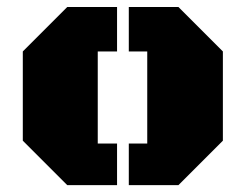

<svg xmlns="http://www.w3.org/2000/svg" viewBox="-20 -539 715 559"><path d="M175.8 0 46.4 -129.4V-389.2L175.8 -518.6H320.8V-389.2H264.6V-121.1H320.8V0ZM355 0V-121.1H408.7V-389.2H355V-518.6H499.5L628.9 -389.2V-129.4L499.5 0Z"/></svg>

Font: Black Ops One
Style: Regular
Weight: 400
Designer: James Grieshaber, Eben Sorkin
Foundry: Sorkin Type Co.
Version: Version 1.004; ttfautohint (v1.8.4.7-5d5b)